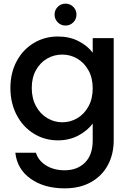

<svg xmlns="http://www.w3.org/2000/svg" viewBox="-20 -760 718 1052"><path d="M297 -560Q361 -560 410.5 -534.5Q460 -509 488 -471V-551H603V9Q603 85 571 144.5Q539 204 478.5 238Q418 272 334 272Q222 272 148 219.5Q74 167 64 77H177Q190 120 232.5 146.5Q275 173 334 173Q403 173 445.5 131Q488 89 488 9V-83Q459 -44 409.5 -17.5Q360 9 297 9Q225 9 165.5 -27.5Q106 -64 71.5 -129.5Q37 -195 37 -278Q37 -361 71.5 -425Q106 -489 165.5 -524.5Q225 -560 297 -560ZM488 -276Q488 -333 464.5 -375Q441 -417 403 -439Q365 -461 321 -461Q277 -461 239 -439.5Q201 -418 177.5 -376.5Q154 -335 154 -278Q154 -221 177.5 -178Q201 -135 239.5 -112.5Q278 -90 321 -90Q365 -90 403 -112Q441 -134 464.5 -176.5Q488 -219 488 -276ZM339 -620Q314 -620 296.5 -637.5Q279 -655 279 -680Q279 -705 296.5 -722.5Q314 -740 339 -740Q364 -740 381.5 -722.5Q399 -705 399 -680Q399 -655 381.5 -637.5Q364 -620 339 -620Z"/></svg>

Font: MSTAGE Medium
Style: Regular
Weight: 500
Designer: Ninad Kale (Devanagari), Jonny Pinhorn (Latin)
Foundry: Indian Type Foundry
Version: 4.004